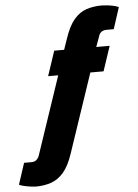

<svg xmlns="http://www.w3.org/2000/svg" viewBox="-121 -784 748 1042"><g transform="rotate(-5 253.0 -263.0)"><path d="M33 211Q22 211 3.5 208.5Q-15 206 -32.5 202Q-50 198 -59 193L-21 77H18Q36 77 46.5 68Q57 59 62 44L205 -380H150L195 -515H249L270 -576Q292 -642 322 -677Q352 -712 390 -724.5Q428 -737 472 -737Q484 -737 502.5 -735Q521 -733 538.5 -729Q556 -725 565 -720L527 -603H488Q470 -603 459 -594.5Q448 -586 444 -570L424 -515H497L452 -380H380L235 50Q213 116 183 150.5Q153 185 115 198Q77 211 33 211Z"/></g></svg>

Font: Archivo Condensed Black
Style: Italic
Weight: 900
Width: 3
Italic angle: -10°
Designer: Hector Gatti
Foundry: Omnibus-Type
Version: Version 2.001